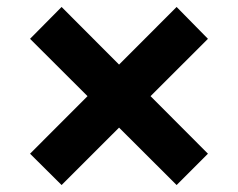

<svg xmlns="http://www.w3.org/2000/svg" viewBox="-20 -641 686 554"><path d="M489.6 -107.1 66.7 -529 157.7 -620.9 580 -197.5ZM157.7 -107.1 66.7 -197.5 489.6 -620.9 580 -529Z"/></svg>

Font: Inter Variable LoSnoCo
Style: Regular
Weight: 400
Designer: Rasmus Andersson
Foundry: rsms
Version: Version 4.000;git-a52131595; featfreeze: case,dlig,ss01,ss02